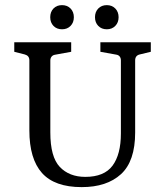

<svg xmlns="http://www.w3.org/2000/svg" viewBox="-20 -736 654 763"><path d="M378.9 -568H579.3V-530.2L535.3 -519.6Q526.2 -517.5 521.6 -511.5Q517.1 -505.5 517.1 -496V-209.5Q517.1 -95.3 460.7 -43.8Q404.4 7.6 304.7 7.6Q197.1 7.6 146.9 -48.5Q96.7 -104.7 96.7 -217.8V-496.4Q96.7 -505.5 92.2 -511.3Q87.6 -517.1 78.5 -519.6L36.7 -530.2V-568H262.9V-530.2L198.9 -518.5Q189.8 -517.1 184.9 -510.9Q180 -504.7 180 -495.3V-209.8Q180 -112.4 217.6 -72.7Q255.3 -33.1 318.9 -33.1Q394.2 -33.1 427.3 -77.8Q460.4 -122.5 460.4 -205.5V-496Q460.4 -505.5 455.6 -511.5Q450.9 -517.5 441.8 -518.9L378.9 -530.2ZM451.3 -667.6Q451.3 -646.5 438.2 -633.1Q425.1 -619.6 404.4 -619.6Q383.6 -619.6 370.5 -633.1Q357.5 -646.5 357.5 -667.6Q357.5 -688.7 370.5 -702.2Q383.6 -715.6 404.4 -715.6Q425.1 -715.6 438.2 -702.2Q451.3 -688.7 451.3 -667.6ZM273.5 -667.6Q273.5 -646.5 260.4 -633.1Q247.3 -619.6 226.5 -619.6Q205.5 -619.6 192.5 -633.1Q179.6 -646.5 179.6 -667.6Q179.6 -688.7 192.5 -702.2Q205.5 -715.6 226.5 -715.6Q247.3 -715.6 260.4 -702.2Q273.5 -688.7 273.5 -667.6Z"/></svg>

Font: Rasa
Style: Regular
Weight: 400
Version: Version 1.000;PS 1.000;hotconv 1.0.88;makeotf.lib2.5.647800;